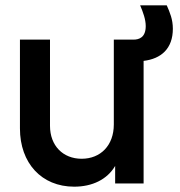

<svg xmlns="http://www.w3.org/2000/svg" viewBox="-20 -690 678 722"><path d="M259 12C327 12 383 -15 413 -66V0H520V-461C586 -469 630 -507 630 -582C630 -617 619 -643 607 -670H507C518 -644 528 -617 528 -592C528 -549 503 -541 482 -541H408V-222C408 -143 358 -93 287 -93C217 -93 168 -142 168 -217V-541H55V-207C55 -77 136 12 259 12Z"/></svg>

Font: Mluvka SemiBold
Style: Regular
Weight: 600
Designer: Modified by Jiří Krblich, Original typeface by Gumpita Rahayu
Foundry: Gumpita Rahayu & Jiří Krblich
Version: Version 2.000;Glyphs 3.1.1 (3134)